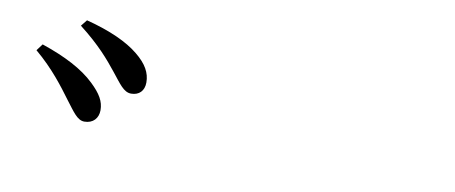

<svg xmlns="http://www.w3.org/2000/svg" viewBox="-36 -953 1072 452"><g transform="rotate(10 500.0 -727.0)"><path d="M178 -609C199 -609 211 -623 211 -642C211 -663 201 -680 178 -702C149 -730 106 -752 50 -771L38 -755C82 -718 110 -680 130 -653C150 -627 161 -609 178 -609ZM275 -693C294 -693 306 -705 306 -725C306 -748 295 -768 269 -789C242 -811 201 -830 143 -845L131 -830C180 -792 205 -762 225 -737C246 -711 257 -693 275 -693Z"/></g></svg>

Font: GenKiMin2 TW SB
Style: Regular
Weight: 600
Version: Version 2.100;PS 2.1;hotconv 16.6.51;makeotf.lib2.5.65220 DE